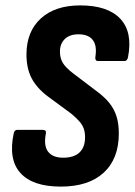

<svg xmlns="http://www.w3.org/2000/svg" viewBox="-20 -683 499 711"><path d="M205 8Q101 8 55.5 -42.5Q10 -93 31 -190Q34 -202 43 -202H139Q152 -202 150 -189Q141 -144 158 -121.5Q175 -99 214 -99Q254 -99 274.5 -118.5Q295 -138 295 -175Q295 -193 290 -207Q285 -221 273.5 -234Q262 -247 244 -262L157 -326Q116 -357 97 -393.5Q78 -430 78 -481Q78 -566 131 -614.5Q184 -663 277 -663Q379 -663 425.5 -613.5Q472 -564 454 -471Q451 -457 441 -457H343Q332 -457 333 -471Q340 -514 323.5 -535Q307 -556 271 -556Q238 -556 220 -538.5Q202 -521 202 -492Q202 -467 213 -449.5Q224 -432 250 -412L337 -346Q367 -324 385 -301.5Q403 -279 411.5 -252Q420 -225 420 -189Q420 -95 364 -43.5Q308 8 205 8Z"/></svg>

Font: Sofia Sans Condensed ExtraBold
Style: Italic
Weight: 800
Italic angle: -9°
Version: Version 4.100